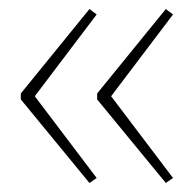

<svg xmlns="http://www.w3.org/2000/svg" viewBox="-20 -492 429 425"><path d="M26 -285 178 -472 194 -460 57 -279 194 -98 178 -87 26 -272ZM195 -285 347 -472 363 -460 226 -279 363 -98 347 -87 195 -272Z"/></svg>

Font: Noto Sans Myanmar Thin
Style: Regular
Weight: 100
Designer: Monotype Design Team
Foundry: Monotype Imaging Inc.
Version: Version 2.107; ttfautohint (v1.8.4.7-5d5b)